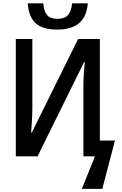

<svg xmlns="http://www.w3.org/2000/svg" viewBox="-20 -951 741 1168"><path d="M478 197.8 557.6 0H487.3V-423.3Q487.3 -459 489.5 -496.3Q491.7 -533.7 496.1 -572.8H491.2L208.5 0H76.2V-713.9H176.8V-290.5Q176.8 -271 175.8 -249.3Q174.8 -227.5 173.3 -201.9Q171.9 -176.3 169.4 -145H173.8L455.1 -713.9H587.4V-96.2H679.2L602.5 197.8ZM329.1 -771Q241.7 -771 198.2 -808.6Q154.8 -846.2 148.9 -930.7H243.2Q247.6 -879.9 267.3 -858.2Q287.1 -836.4 330.6 -836.4Q372.6 -836.4 393.3 -859.1Q414.1 -881.8 418.5 -930.7H514.2Q507.3 -848.6 460.7 -809.8Q414.1 -771 329.1 -771Z"/></svg>

Font: Open Sans
Style: Regular
Weight: 600
Width: 3
Foundry: Ascender Corporation
Version: Version 1.000